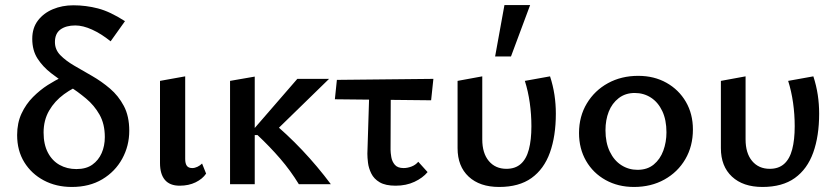

<svg xmlns="http://www.w3.org/2000/svg" viewBox="-20 -731 3325 762"><path d="M265 11Q203 11 154 -15Q105 -41 76.5 -87Q48 -133 48 -195Q48 -243 65.5 -280.5Q83 -318 111 -346Q139 -374 169.5 -393.5Q200 -413 228 -425.5Q256 -438 274 -445L315 -400Q271 -384 234 -357Q197 -330 175 -292Q153 -254 153 -205Q153 -158 170 -125.5Q187 -93 216.5 -76.5Q246 -60 283 -60Q322 -60 346.5 -77.5Q371 -95 383.5 -123.5Q396 -152 396 -187Q396 -239 375 -276Q354 -313 321.5 -340Q289 -367 252.5 -391Q216 -415 183 -440.5Q150 -466 129 -498.5Q108 -531 108 -577Q108 -620 130.5 -649.5Q153 -679 190 -694.5Q227 -710 271 -710Q321 -710 369 -697.5Q417 -685 476 -647L419 -567Q382 -597 345.5 -613.5Q309 -630 279 -630Q242 -630 220 -614Q198 -598 198 -564Q198 -534 219.5 -512Q241 -490 274.5 -470.5Q308 -451 345.5 -429.5Q383 -408 416.5 -379.5Q450 -351 471.5 -310.5Q493 -270 493 -212Q493 -152 465 -101Q437 -50 386 -19.5Q335 11 265 11Z M693 6Q654 6 634.5 -17Q615 -40 615 -84V-410L715 -428V-100Q715 -82 721.5 -73Q728 -64 743 -64Q753 -64 763.5 -69Q774 -74 782 -82L798 -42Q784 -21 756.5 -7.5Q729 6 693 6Z M1166 0Q1133 -54 1092 -101.5Q1051 -149 1002 -195H984V-215L1160 -418H1286L1051 -189V-255Q1119 -199 1179.5 -135Q1240 -71 1293 0ZM893 0V-410L991 -427V0Z M1309 -337 1317 -414 1700 -418 1691 -333ZM1438 -121 1447 -410H1531L1530 -137Q1530 -125 1533 -107.5Q1536 -90 1547 -77Q1558 -64 1582 -64Q1597 -64 1613 -70Q1629 -76 1640 -89L1677 -48Q1658 -25 1625 -9.5Q1592 6 1550 6Q1510 6 1487 -7.5Q1464 -21 1453.5 -42.5Q1443 -64 1440.5 -85Q1438 -106 1438 -121Z M1961 11Q1884 11 1840 -30Q1796 -71 1796 -143V-410L1894 -428V-178Q1894 -123 1920 -92Q1946 -61 1990 -61Q2025 -61 2047 -80.5Q2069 -100 2079 -138Q2089 -176 2089 -230Q2089 -277 2082.5 -323Q2076 -369 2063 -410L2163 -428Q2175 -391 2180.5 -354.5Q2186 -318 2186 -280Q2186 -191 2162.5 -125.5Q2139 -60 2089.5 -24.5Q2040 11 1961 11ZM1945 -507 1982 -711H2084L2008 -507Z M2496 11Q2433 11 2383.5 -16.5Q2334 -44 2306 -92.5Q2278 -141 2278 -203Q2278 -269 2309 -320.5Q2340 -372 2393 -401Q2446 -430 2513 -430Q2576 -430 2625 -402.5Q2674 -375 2702 -327Q2730 -279 2730 -217Q2730 -151 2700 -99.5Q2670 -48 2617 -18.5Q2564 11 2496 11ZM2510 -57Q2549 -57 2574.5 -78Q2600 -99 2612.5 -133Q2625 -167 2625 -206Q2625 -255 2608.5 -290Q2592 -325 2563.5 -343.5Q2535 -362 2499 -362Q2462 -362 2435.5 -341.5Q2409 -321 2396 -288Q2383 -255 2383 -214Q2383 -165 2400 -129.5Q2417 -94 2446 -75.5Q2475 -57 2510 -57Z M3006 11Q2929 11 2885 -30Q2841 -71 2841 -143V-410L2939 -428V-178Q2939 -123 2965 -92Q2991 -61 3035 -61Q3070 -61 3092 -80.5Q3114 -100 3124 -138Q3134 -176 3134 -230Q3134 -277 3127.5 -323Q3121 -369 3108 -410L3208 -428Q3220 -391 3225.5 -354.5Q3231 -318 3231 -280Q3231 -191 3207.5 -125.5Q3184 -60 3134.5 -24.5Q3085 11 3006 11Z"/></svg>

Font: Ysabeau Office SemiBold
Style: Regular
Weight: 600
Designer: Christian Thalmann (Catharsis Fonts)
Version: Version 2.001;gftools[0.9.30]; featfreeze: tnum,lnum,ss02